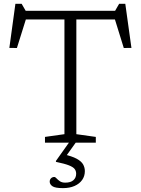

<svg xmlns="http://www.w3.org/2000/svg" viewBox="-20 -755 745 1016"><path d="M321 -683.5H384V-45L487 -30.5V0H218V-30.5L321 -45ZM613 -652H91.5L121 -665.5L69.5 -501L29.5 -501.5L61.5 -735H94.5L121 -689L84.5 -698H625L584 -689L610.5 -735H643L675.5 -501.5L635 -501L584 -665.5ZM313 240.5Q272 240.5 257.5 230.5Q243 220.5 243 206Q243 195.5 250 188.5Q257 181.5 267.5 181.5Q272.5 181.5 279.2 189Q286 196.5 296.8 204Q307.5 211.5 325 211.5Q354 211.5 368.5 198.5Q383 185.5 383 164.5Q383 150 375.2 139.5Q367.5 129 344.8 120Q322 111 276 101.5V96.5L348.5 -5.5H384.5L320.5 84L314.5 61Q361 71.5 385.8 85Q410.5 98.5 419.8 115Q429 131.5 429 150.5Q429 177 414.8 197.2Q400.5 217.5 374.5 229Q348.5 240.5 313 240.5Z"/></svg>

Font: Newsreader 9pt Light
Style: Regular
Weight: 300
Designer: Hugues Gentile
Foundry: Production Type
Version: Version 1.003